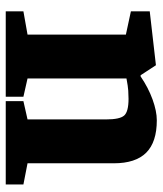

<svg xmlns="http://www.w3.org/2000/svg" viewBox="30 -582 553 652"><g transform="rotate(90 306.0 -256.5)"><path d="M19 0V-60L98 -74V-408L19 -425V-489L202 -510L236 -458H240Q278 -484 318 -498.5Q358 -513 389 -513Q463 -513 499 -477Q535 -441 535 -367V-74L607 -60V0H324V-60L386 -74V-341Q386 -387 373 -402Q360 -417 316 -417Q303 -417 288 -416Q273 -415 247 -410V-74L309 -60V0Z"/></g></svg>

Font: Faustina ExtraBold
Style: Regular
Weight: 800
Designer: Alfonso Garcia
Foundry: http://www.omnibus-type.com
Version: Version 1.200